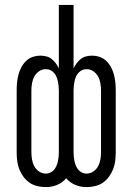

<svg xmlns="http://www.w3.org/2000/svg" viewBox="-20 -755 540 783"><path d="M167 8Q150 8 132.5 4Q115 0 100.5 -10Q86 -20 75.5 -34.5Q65 -49 58.5 -65.5Q52 -82 50 -99.5Q48 -117 48 -134V-386Q48 -402 49.5 -418Q51 -434 55 -449.5Q59 -465 66.5 -479.5Q74 -494 85.5 -505.5Q97 -517 112.5 -522.5Q128 -528 145 -528Q157 -528 169 -525Q181 -522 190.5 -514.5Q200 -507 207.5 -497Q215 -487 220 -476V-735H280V-476Q285 -487 292.5 -497Q300 -507 309.5 -514.5Q319 -522 331 -525Q343 -528 355 -528Q372 -528 387.5 -522.5Q403 -517 414.5 -505.5Q426 -494 433.5 -479.5Q441 -465 445 -449.5Q449 -434 450.5 -418Q452 -402 452 -386V-134Q452 -117 450 -99.5Q448 -82 441.5 -65.5Q435 -49 424.5 -34.5Q414 -20 399.5 -10Q385 0 367.5 4Q350 8 333 8Q309 8 287 -1Q265 -10 250 -28Q235 -10 213 -1Q191 8 167 8ZM167 -47Q176 -47 185 -51Q194 -55 200 -62Q206 -69 210 -78Q214 -87 216 -96.5Q218 -106 219 -115.5Q220 -125 220 -134V-386Q220 -395 219 -404.5Q218 -414 216 -423.5Q214 -433 210.5 -441.5Q207 -450 200.5 -457.5Q194 -465 185.5 -469Q177 -473 167 -473Q152 -473 139.5 -464.5Q127 -456 120 -443Q113 -430 110.5 -415Q108 -400 108 -386V-134Q108 -120 110.5 -105Q113 -90 120 -77Q127 -64 139.5 -55.5Q152 -47 167 -47ZM333 -47Q348 -47 360.5 -55.5Q373 -64 380 -77Q387 -90 389.5 -105Q392 -120 392 -134V-386Q392 -400 389.5 -415Q387 -430 380 -443Q373 -456 360.5 -464.5Q348 -473 333 -473Q323 -473 314.5 -469Q306 -465 299.5 -457.5Q293 -450 289.5 -441.5Q286 -433 284 -423.5Q282 -414 281 -404.5Q280 -395 280 -386V-134Q280 -125 281 -115.5Q282 -106 284 -96.5Q286 -87 290 -78Q294 -69 300 -62Q306 -55 315 -51Q324 -47 333 -47Z"/></svg>

Font: Iosevka SS18 Light
Style: Regular
Weight: 300
Monospace: yes
Designer: Belleve Invis
Foundry: Belleve Invis
Version: Version 25.1.1; ttfautohint (v1.8.4)